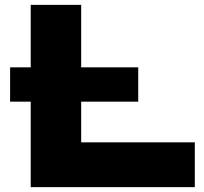

<svg xmlns="http://www.w3.org/2000/svg" viewBox="-20 -770 841 790"><path d="M21.6 -493H548.8V-351.8H21.6ZM314 -750V-92L220.8 -184.4H781.6V0H106.4V-750Z"/></svg>

Font: Unbounded
Style: Regular
Weight: 400
Designer: Luke Prowse, Jean-Baptiste Morizot, Fátima Lázaro, Florian Runge
Foundry: NaN
Version: Version 1.701;gftools[0.9.28.dev5+ged2979d]